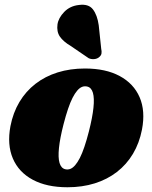

<svg xmlns="http://www.w3.org/2000/svg" viewBox="-20 -775 643 810"><path d="M338.5 -486Q426 -486 485 -454.2Q544 -422.5 569 -364.8Q594 -307 579 -228.5Q568 -171.5 541 -126.2Q514 -81 473.2 -49.5Q432.5 -18 379.8 -1.5Q327 15 264.5 15Q177 15 118 -16.8Q59 -48.5 34.2 -106.5Q9.5 -164.5 24 -242.5Q35 -299.5 62 -344.8Q89 -390 129.8 -421.5Q170.5 -453 223.2 -469.5Q276 -486 338.5 -486ZM255.5 -61Q266.5 -58.5 276.8 -62.5Q287 -66.5 297 -78Q307 -89.5 316.8 -108.5Q326.5 -127.5 336 -155.5Q345.5 -183.5 355 -220.5Q370 -279.5 374.2 -320.2Q378.5 -361 372 -383.5Q365.5 -406 347.5 -410Q336.5 -412.5 326.2 -408.5Q316 -404.5 306 -393Q296 -381.5 286.2 -362.5Q276.5 -343.5 267 -315.5Q257.5 -287.5 248 -250.5Q233 -192 228.8 -151Q224.5 -110 231.2 -87.5Q238 -65 255.5 -61ZM396.5 -668.5 407 -569Q409.5 -559 408.2 -549.8Q407 -540.5 396.5 -532.5Q387.5 -526 375.5 -525.5Q363.5 -525 354 -529.5L278.5 -581Q246.5 -600 232.5 -620.8Q218.5 -641.5 222.5 -672Q226.5 -699.5 251 -724.8Q275.5 -750 313 -754Q353.5 -759.5 372 -735.5Q390.5 -711.5 396.5 -668.5Z"/></svg>

Font: Fraunces Wonky
Style: Italic
Weight: 900
Italic angle: -16°
Version: Version 1.000;[b76b70a41]